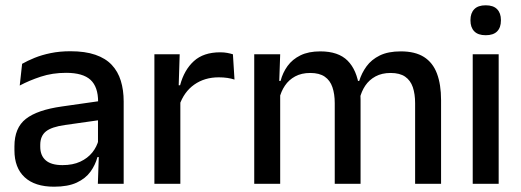

<svg xmlns="http://www.w3.org/2000/svg" viewBox="-20 -694 1966 725"><path d="M447 0H349.5L353.5 -116L350 -131V-285L350.5 -309.5Q350.5 -366 321.8 -392.5Q293 -419 229.5 -419Q178 -419 134 -404.5Q90 -390 54.5 -371L63.5 -453Q83.5 -464.5 110.5 -475.5Q137.5 -486.5 171.5 -493.5Q205.5 -500.5 246 -500.5Q301.5 -500.5 340 -487.2Q378.5 -474 402 -449Q425.5 -424 436.2 -389Q447 -354 447 -311ZM184 11Q111.5 11 73 -24.8Q34.5 -60.5 34.5 -126.5V-141.5Q34.5 -211.5 77.8 -245.2Q121 -279 214 -292L361 -313L366.5 -242L225.5 -222Q175 -215 153.5 -197.8Q132 -180.5 132 -147V-140Q132 -106.5 152.8 -88.5Q173.5 -70.5 216 -70.5Q255 -70.5 283 -83.5Q311 -96.5 328.5 -118.2Q346 -140 352.5 -166.5L366 -101H348Q340 -71 321.5 -45.5Q303 -20 269.8 -4.5Q236.5 11 184 11Z M657 -295.5 636 -372H660Q675.5 -430 712 -463.2Q748.5 -496.5 811.5 -496.5Q826.5 -496.5 838.2 -494.2Q850 -492 859.5 -489L865.5 -393.5Q853.5 -397.5 838.5 -399.8Q823.5 -402 806 -402Q752.5 -402 713.5 -374.5Q674.5 -347 657 -295.5ZM661 0H563V-489H658.5L654 -346.5L661 -339.5Z M1645.5 0H1547.5V-304.5Q1547.5 -339 1538.8 -364.8Q1530 -390.5 1509.8 -404.5Q1489.5 -418.5 1455 -418.5Q1422 -418.5 1398 -405.5Q1374 -392.5 1359.2 -370.5Q1344.5 -348.5 1338 -320.5L1325 -388.5H1336.5Q1345.5 -418 1364 -443.5Q1382.5 -469 1414 -484.5Q1445.5 -500 1493.5 -500Q1547.5 -500 1581 -478.8Q1614.5 -457.5 1630 -416.2Q1645.5 -375 1645.5 -315.5ZM1038 0H940V-489H1038L1034 -374.5L1038 -368.5ZM1341.5 0H1244V-304.5Q1244 -339 1235.2 -364.8Q1226.5 -390.5 1206.2 -404.5Q1186 -418.5 1151.5 -418.5Q1118.5 -418.5 1094.5 -405.5Q1070.5 -392.5 1055.8 -370.5Q1041 -348.5 1034.5 -320.5L1018.5 -388.5H1039.5Q1047.5 -419.5 1065.8 -444.8Q1084 -470 1114.5 -485Q1145 -500 1189.5 -500Q1257.5 -500 1292.5 -465Q1327.5 -430 1336.5 -363Q1339 -353.5 1340.2 -341.5Q1341.5 -329.5 1341.5 -318Z M1863 0H1765V-489H1863ZM1814 -561Q1785 -561 1770.8 -575.8Q1756.5 -590.5 1756.5 -616.5V-618.5Q1756.5 -644.5 1770.8 -659.2Q1785 -674 1814 -674Q1843 -674 1857.2 -659.2Q1871.5 -644.5 1871.5 -618.5V-616.5Q1871.5 -590 1857.2 -575.5Q1843 -561 1814 -561Z"/></svg>

Font: Anek Malayalam Medium Medium
Style: Regular
Weight: 500
Version: Version 1.003